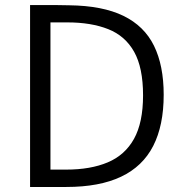

<svg xmlns="http://www.w3.org/2000/svg" viewBox="-20 -743 726 763"><path d="M99.5 -723Q102 -723 117.8 -722.8Q133.5 -722.5 156.8 -722.8Q180 -723 205.8 -722.8Q231.5 -722.5 254.5 -722Q387.5 -720.5 470.5 -680Q553.5 -639.5 592 -561Q630.5 -482.5 630.5 -366.5Q630.5 -244.5 588.8 -163Q547 -81.5 461.2 -40.8Q375.5 0 243.5 0H99.5ZM180.5 -654V-69H243Q340 -69 408.2 -97.8Q476.5 -126.5 512.5 -191.2Q548.5 -256 548.5 -364Q548.5 -474 513 -537.2Q477.5 -600.5 410 -627.2Q342.5 -654 247.5 -654Z"/></svg>

Font: Public Sans Light
Style: Regular
Weight: 300
Designer: The Public Sans Project Authors: Dan O. Williams and USWDS (Libre Franklin designed by Pablo Impallari and Rodrigo Fuenz
Version: Version 1.007